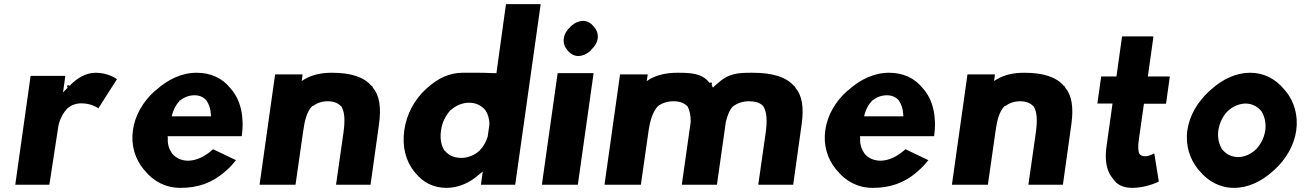

<svg xmlns="http://www.w3.org/2000/svg" viewBox="-20 -887 6310 929"><path d="M304 -464H309L304 -459L285 -440L296 -519L295 -520H129L128 -519L54 6L55 7H218L219 6L262 -274C263 -284 273 -326 302 -358V-359C319 -375 343 -387 373 -387C414 -387 443 -372 456 -363L546 -504C540 -508 502 -535 443 -535C390 -535 348 -503 322 -477L321 -475H320L316 -471V-474H306Z M848 -397V-401H852C870 -416 894 -426 921 -426C945 -426 964 -418 979 -401L980 -399C991 -382 999 -362 1000 -336L1001 -324H811L814 -336C820 -357 830 -379 848 -397ZM811 -147C798 -166 790 -190 792 -218L791 -228H1149L1150 -230C1163 -325 1143 -402 1101 -453L1095 -460C1056 -509 1000 -535 931 -535C860 -535 793 -503 736 -452L726 -444C672 -395 633 -329 623 -256C613 -184 634 -118 674 -69L680 -62C722 -10 781 22 853 22C934 22 1005 0 1069 -57L1078 -65C1093 -78 1107 -93 1122 -112L1011 -165C930 -91 850 -98 812 -145Z M1446 -246C1454 -304 1464 -346 1490 -373L1493 -374H1494C1513 -388 1537 -397 1566 -397C1594 -397 1614 -389 1629 -374H1631V-373C1648 -347 1650 -305 1642 -246L1606 6L1607 7H1772L1773 6L1814 -287C1825 -368 1816 -426 1784 -463V-464L1783 -467L1779 -471H1778C1741 -514 1680 -535 1585 -535C1529 -535 1488 -523 1456 -505L1440 -495L1444 -526L1443 -527H1312L1311 -526L1236 6L1237 7H1409L1410 6Z M2161 -355H2162C2186 -377 2218 -390 2250 -390C2282 -390 2310 -377 2329 -353C2340 -337 2348 -313 2348 -286V-285L2340 -228V-227C2332 -200 2318 -177 2301 -159C2278 -137 2245 -123 2212 -123C2179 -123 2152 -134 2133 -157H2132L2130 -159C2115 -183 2108 -216 2114 -256C2119 -295 2136 -328 2159 -353ZM2596 -866 2595 -867H2429L2428 -866L2382 -533H2373H2372C2311 -536 2245 -535 2219 -535C2155 -535 2099 -508 2050 -464L2041 -456C1986 -406 1947 -335 1936 -256C1925 -177 1944 -107 1984 -57L1991 -49C2027 -5 2076 22 2141 22C2201 22 2256 -5 2297 -42L2316 -57L2307 6L2308 7H2472L2473 6Z M2730 -639C2741 -626 2758 -616 2778 -616C2797 -616 2816 -624 2832 -637L2840 -645V-646C2856 -660 2869 -679 2872 -701C2875 -723 2867 -742 2855 -756L2849 -763C2838 -776 2821 -786 2801 -786C2782 -786 2764 -778 2748 -765L2739 -757V-756C2723 -742 2711 -723 2708 -701C2705 -679 2712 -660 2724 -646ZM2775 7 2776 6 2852 -532 2851 -533H2679L2678 -532L2602 6L2603 7Z M3415 -485 3410 -490C3375 -531 3328 -535 3258 -535C3201 -535 3158 -523 3125 -505L3109 -494L3114 -526L3113 -527H2981L2980 -526L2905 6L2906 7H3080L3081 6L3117 -246C3125 -305 3138 -346 3163 -373C3182 -388 3210 -397 3239 -397C3268 -397 3290 -389 3306 -373C3317 -355 3322 -329 3322 -297L3279 6L3280 7H3448L3449 6L3492 -297C3500 -329 3509 -354 3527 -373H3528C3548 -388 3574 -397 3603 -397C3632 -397 3658 -391 3673 -373C3690 -347 3693 -305 3685 -246L3649 6L3650 7H3817L3818 6L3859 -287C3870 -368 3861 -425 3829 -462V-463L3827 -466L3824 -470H3823C3786 -513 3721 -535 3622 -535C3548 -535 3506 -533 3449 -481L3443 -476L3438 -471L3429 -463L3425 -474L3422 -477H3424L3425 -487H3415ZM3416 -478Z M4198 -397V-401H4202C4220 -416 4244 -426 4271 -426C4295 -426 4314 -418 4329 -401L4330 -399C4341 -382 4349 -362 4350 -336L4351 -324H4161L4164 -336C4170 -357 4180 -379 4198 -397ZM4161 -147C4148 -166 4140 -190 4142 -218L4141 -228H4499L4500 -230C4513 -325 4493 -402 4451 -453L4445 -460C4406 -509 4350 -535 4281 -535C4210 -535 4143 -503 4086 -452L4076 -444C4022 -395 3983 -329 3973 -256C3963 -184 3984 -118 4024 -69L4030 -62C4072 -10 4131 22 4203 22C4284 22 4355 0 4419 -57L4428 -65C4443 -78 4457 -93 4472 -112L4361 -165C4280 -91 4200 -98 4162 -145Z M4796 -246C4804 -304 4814 -346 4840 -373L4843 -374H4844C4863 -388 4887 -397 4916 -397C4944 -397 4964 -389 4979 -374H4981V-373C4998 -347 5000 -305 4992 -246L4956 6L4957 7H5122L5123 6L5164 -287C5175 -368 5166 -426 5134 -463V-464L5133 -467L5129 -471H5128C5091 -514 5030 -535 4935 -535C4879 -535 4838 -523 4806 -505L4790 -495L4794 -526L4793 -527H4662L4661 -526L4586 6L4587 7H4759L4760 6Z M5308 -516 5290 -388V-386H5363L5334 -179C5326 -124 5330 -67 5360 -29L5366 -21C5383 5 5412 22 5459 22C5521 22 5576 -3 5586 -8L5587 -9L5565 -145C5555 -140 5539 -131 5521 -131C5511 -131 5503 -133 5496 -139V-140L5494 -141C5486 -155 5486 -179 5490 -209L5515 -385H5621L5622 -386L5640 -515V-517H5534L5561 -710L5560 -711H5410L5409 -710L5382 -517H5309Z M5919 -348C5942 -371 5976 -386 6007 -386C6038 -386 6066 -371 6084 -348C6099 -323 6107 -292 6102 -256C6097 -221 6081 -190 6058 -165C6034 -142 6002 -127 5971 -127C5940 -127 5912 -141 5893 -165C5878 -189 5870 -221 5875 -256C5880 -290 5895 -323 5919 -348ZM5783 -61C5825 -10 5882 22 5951 22C6019 22 6084 -9 6139 -59L6147 -66C6202 -116 6242 -184 6252 -256C6262 -328 6242 -396 6201 -446L6194 -454C6153 -504 6097 -535 6029 -535C5961 -535 5895 -504 5839 -453L5830 -445C5775 -395 5735 -328 5725 -256C5715 -184 5737 -117 5777 -68Z"/></svg>

Font: Hussar Woodtype
Style: SeBdObl
Weight: 900
Foundry: Cannot Into Space Fonts
Version: Version 1.07